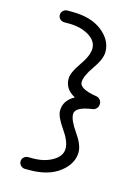

<svg xmlns="http://www.w3.org/2000/svg" viewBox="-115 -705 637 883"><g transform="rotate(15 203.5 -264.0)"><path d="M115 113H94Q82 113 73.5 104.5Q65 96 65 85Q65 73 73.5 65Q82 57 94 57H115Q172 57 211 33.5Q250 10 250 -25Q250 -60 215 -109.5Q180 -159 180 -188Q180 -236 230 -264Q180 -290 180 -340Q180 -369 215 -418.5Q250 -468 250 -502Q250 -538 211 -561.5Q172 -585 115 -585H94Q82 -585 73.5 -593Q65 -601 65 -613Q65 -624 73.5 -632.5Q82 -641 94 -641H115Q207 -641 259.5 -599.5Q312 -558 312 -502Q312 -468 277 -418.5Q242 -369 242 -340Q242 -308 322 -295Q333 -294 341 -285.5Q349 -277 349 -267V-261Q349 -251 341 -242.5Q333 -234 322 -233Q242 -222 242 -188Q242 -159 277 -109.5Q312 -60 312 -25Q312 30 259 71.5Q206 113 115 113Z"/></g></svg>

Font: Hoogli Medium
Style: Regular
Weight: 500
Designer: Anand Singh Naorem
Foundry: Brand New Type
Version: Version 1.00 b007